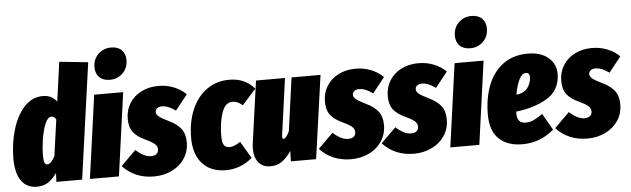

<svg xmlns="http://www.w3.org/2000/svg" viewBox="-51 -1016 4030 1227"><g transform="rotate(-5 1964.0 -402.5)"><path d="M537 -744 433 0H268L270 -56Q243 -18 213 1Q183 20 141 20Q77 20 42 -29Q7 -78 7 -171Q7 -270 33.5 -358Q60 -446 110 -500Q160 -554 229 -554Q286 -554 318 -511L353 -763ZM197 -174Q197 -139 203 -127.5Q209 -116 220 -116Q242 -116 269 -163L302 -398Q290 -418 272 -418Q249 -418 232 -378Q215 -338 206 -280.5Q197 -223 197 -174Z M743 -534 669 0H483L557 -534ZM574 -708Q574 -759 607.5 -792Q641 -825 690 -825Q734 -825 758 -801Q782 -777 782 -737Q782 -686 748.5 -653Q715 -620 666 -620Q622 -620 598 -644Q574 -668 574 -708Z M1147 -485 1069 -387Q1022 -422 982 -422Q962 -422 950.5 -413Q939 -404 939 -389Q939 -374 955 -360.5Q971 -347 1018 -324Q1069 -300 1094.5 -267Q1120 -234 1120 -180Q1120 -120 1089 -74.5Q1058 -29 1006 -4.5Q954 20 892 20Q771 20 692 -64L788 -159Q840 -111 885 -111Q908 -111 920.5 -121.5Q933 -132 933 -151Q933 -170 917.5 -184.5Q902 -199 861 -218Q806 -243 781.5 -275Q757 -307 757 -361Q757 -417 784.5 -461Q812 -505 860.5 -529.5Q909 -554 970 -554Q1023 -554 1069 -535.5Q1115 -517 1147 -485Z M1586 -483 1498 -384Q1480 -399 1465 -405.5Q1450 -412 1433 -412Q1386 -412 1364.5 -348.5Q1343 -285 1343 -201Q1343 -156 1355 -140.5Q1367 -125 1390 -125Q1405 -125 1421 -131.5Q1437 -138 1460 -152L1524 -44Q1449 20 1354 20Q1258 20 1204 -39.5Q1150 -99 1150 -204Q1150 -305 1183.5 -384.5Q1217 -464 1279.5 -509Q1342 -554 1425 -554Q1525 -554 1586 -483Z M1537 -102Q1537 -120 1540 -139L1595 -534H1781L1731 -172L1730 -161Q1730 -147 1738 -147Q1754 -147 1776 -193L1823 -534H2009L1934 0H1772L1774 -67Q1747 -26 1715.5 -3Q1684 20 1639 20Q1591 20 1564 -12.5Q1537 -45 1537 -102Z M2412 -485 2334 -387Q2287 -422 2247 -422Q2227 -422 2215.5 -413Q2204 -404 2204 -389Q2204 -374 2220 -360.5Q2236 -347 2283 -324Q2334 -300 2359.5 -267Q2385 -234 2385 -180Q2385 -120 2354 -74.5Q2323 -29 2271 -4.5Q2219 20 2157 20Q2036 20 1957 -64L2053 -159Q2105 -111 2150 -111Q2173 -111 2185.5 -121.5Q2198 -132 2198 -151Q2198 -170 2182.5 -184.5Q2167 -199 2126 -218Q2071 -243 2046.5 -275Q2022 -307 2022 -361Q2022 -417 2049.5 -461Q2077 -505 2125.5 -529.5Q2174 -554 2235 -554Q2288 -554 2334 -535.5Q2380 -517 2412 -485Z M2815 -485 2737 -387Q2690 -422 2650 -422Q2630 -422 2618.5 -413Q2607 -404 2607 -389Q2607 -374 2623 -360.5Q2639 -347 2686 -324Q2737 -300 2762.5 -267Q2788 -234 2788 -180Q2788 -120 2757 -74.5Q2726 -29 2674 -4.5Q2622 20 2560 20Q2439 20 2360 -64L2456 -159Q2508 -111 2553 -111Q2576 -111 2588.5 -121.5Q2601 -132 2601 -151Q2601 -170 2585.5 -184.5Q2570 -199 2529 -218Q2474 -243 2449.5 -275Q2425 -307 2425 -361Q2425 -417 2452.5 -461Q2480 -505 2528.5 -529.5Q2577 -554 2638 -554Q2691 -554 2737 -535.5Q2783 -517 2815 -485Z M3055 -534 2981 0H2795L2869 -534ZM2886 -708Q2886 -759 2919.5 -792Q2953 -825 3002 -825Q3046 -825 3070 -801Q3094 -777 3094 -737Q3094 -686 3060.5 -653Q3027 -620 2978 -620Q2934 -620 2910 -644Q2886 -668 2886 -708Z M3519 -403Q3515 -302 3434 -253.5Q3353 -205 3234 -191V-177Q3234 -116 3290 -116Q3316 -116 3340 -127Q3364 -138 3398 -162L3459 -56Q3371 20 3256 20Q3160 20 3106 -32Q3052 -84 3052 -188Q3052 -293 3084.5 -376Q3117 -459 3181.5 -506.5Q3246 -554 3340 -554Q3424 -554 3472.5 -512Q3521 -470 3519 -403ZM3341 -404Q3341 -432 3317 -432Q3292 -432 3273.5 -394.5Q3255 -357 3245 -299Q3296 -304 3318.5 -336Q3341 -368 3341 -404Z M3928 -485 3850 -387Q3803 -422 3763 -422Q3743 -422 3731.5 -413Q3720 -404 3720 -389Q3720 -374 3736 -360.5Q3752 -347 3799 -324Q3850 -300 3875.5 -267Q3901 -234 3901 -180Q3901 -120 3870 -74.5Q3839 -29 3787 -4.5Q3735 20 3673 20Q3552 20 3473 -64L3569 -159Q3621 -111 3666 -111Q3689 -111 3701.5 -121.5Q3714 -132 3714 -151Q3714 -170 3698.5 -184.5Q3683 -199 3642 -218Q3587 -243 3562.5 -275Q3538 -307 3538 -361Q3538 -417 3565.5 -461Q3593 -505 3641.5 -529.5Q3690 -554 3751 -554Q3804 -554 3850 -535.5Q3896 -517 3928 -485Z"/></g></svg>

Font: Fira Sans Extra Condensed Black
Style: Italic
Weight: 900
Width: 3
Italic angle: -8°
Designer: Carrois Corporate & Edenspiekermann AG
Foundry: Carrois Corporate GbR & Edenspiekermann AG
Version: Version 4.203